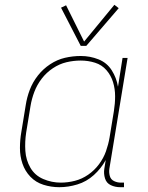

<svg xmlns="http://www.w3.org/2000/svg" viewBox="-20 -771 616 799"><path d="M227 8Q264 8 302 -3.5Q340 -15 370.5 -42.5Q401 -70 420 -105L414 -68Q411 -48 417 -28.5Q423 -9 441 -0.5Q459 8 480 8H496V-11H483Q468 -11 454.5 -17.5Q441 -24 437 -38.5Q433 -53 435 -68L511 -530H490L471 -410Q465 -447 445 -478.5Q425 -510 390 -524Q355 -538 316 -538Q283 -538 250.5 -530.5Q218 -523 188.5 -503.5Q159 -484 137.5 -456.5Q116 -429 104 -397.5Q92 -366 87 -333L69 -223Q63 -189 63 -155Q63 -121 73.5 -90Q84 -59 106.5 -35.5Q129 -12 161 -2Q193 8 227 8ZM233 -11Q195 -11 160 -26Q125 -41 106.5 -73Q88 -105 85.5 -143Q83 -181 89 -220L107 -330Q112 -360 123 -389Q134 -418 153.5 -443.5Q173 -469 200 -487Q227 -505 256.5 -512Q286 -519 316 -519Q347 -519 375.5 -510Q404 -501 423 -479Q442 -457 450.5 -429Q459 -401 459 -370.5Q459 -340 454 -309L436 -199Q431 -170 421 -141.5Q411 -113 392 -87.5Q373 -62 347 -44Q321 -26 291.5 -18.5Q262 -11 233 -11ZM316 -580H339L474 -737L456 -751L330 -598L255 -749L234 -739Z"/></svg>

Font: Iosevka Sparkle Thin
Style: Italic
Weight: 100
Italic angle: -9°
Designer: Belleve Invis
Foundry: Belleve Invis
Version: Version 4.5.0; ttfautohint (v1.8.3)